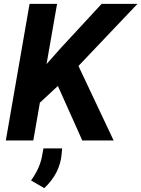

<svg xmlns="http://www.w3.org/2000/svg" viewBox="-20 -731 735 999"><path d="M281.2 -283.7 187.5 -196.8 153.3 0H10.3L133.8 -710.9H276.9L222.2 -397.5L294.9 -479.5L508.8 -710.9H695.3L388.2 -387.7L571.3 0H408.2ZM210.4 248 141.6 208Q185.5 147 197.8 85.9L206.1 41H303.2L300.8 69.8Q292.5 170.4 210.4 248Z"/></svg>

Font: RobotoInd
Style: Bold Italic
Weight: 700
Italic angle: -12°
Designer: Google
Version: Version 2.001150; 2014